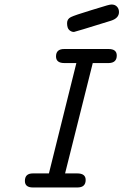

<svg xmlns="http://www.w3.org/2000/svg" viewBox="-20 -827 545 847"><path d="M89.8 -28.8Q89.8 -62 125 -62H195.8L316.9 -548.8H264.2Q227.1 -548.8 227.1 -578.1Q227.1 -611.3 264.2 -610.8H459Q495.1 -610.8 495.1 -582Q495.1 -549.8 460 -548.8H389.2L267.1 -62H320.8Q357.9 -62 357.9 -33.2Q357.9 0 321.8 0H125Q89.8 0 89.8 -28.8ZM275.9 -725.1Q275.9 -743.2 292.5 -751.5Q309.1 -759.8 382.8 -782.2Q424.8 -795.4 452.1 -803.2Q466.3 -807.1 472.2 -807.1Q487.3 -807.1 496.1 -797.6Q504.9 -788.1 504.9 -773.9Q504.9 -747.1 470.2 -735.8Q310.1 -686 306.2 -686Q294.9 -686 285.4 -694.6Q275.9 -703.1 275.9 -725.1Z"/></svg>

Font: CMU Typewriter Text Variable Width
Style: Italic
Weight: 500
Italic angle: -14.04°
Version: Version 0.7.0